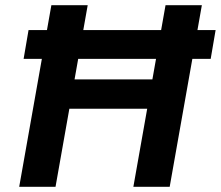

<svg xmlns="http://www.w3.org/2000/svg" viewBox="-20 -720 851 740"><path d="M71 -493 90 -604H811L792 -493ZM494 0 618 -700H758L634 0ZM54 0 178 -700H318L194 0ZM228 -301 248 -414H591L570 -301Z"/></svg>

Font: DM Sans 36pt ExtraBold
Style: Italic
Weight: 800
Italic angle: -10°
Designer: Colophon Foundry, Jonny Pinhorn
Foundry: Colophon Foundry
Version: Version 4.004;gftools[0.9.30]